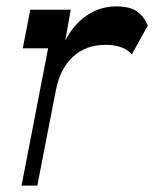

<svg xmlns="http://www.w3.org/2000/svg" viewBox="-20 -581 483 601"><path d="M47.4 0 130.6 -429.8H51.3L74.8 -550.5H201.3L174.4 -397.8L168.1 -417.9Q194.4 -487.9 240.5 -524.4Q286.6 -561 342.9 -561Q386.8 -561 408.8 -545.1Q430.8 -529.3 442.6 -501.1L392.6 -410.7Q367.1 -440.6 310.1 -440.6Q248 -440.6 207.8 -402.8Q167.7 -365.1 154.9 -298.7L96.8 0Z"/></svg>

Font: Savate ExtraLight
Style: Italic
Weight: 200
Italic angle: -11°
Designer: Max Esnée
Foundry: Plomb Type
Version: Version 2.000